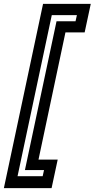

<svg xmlns="http://www.w3.org/2000/svg" viewBox="-70 -770 488 990"><path d="M-50 200 152 -750H398L366.5 -603H267.5L128.5 53H227.5L196 200ZM20.5 138.5H150L157 107H58.5L221.5 -660.5H319.5L326.5 -692H197Z"/></svg>

Font: Tourney SemiBold
Style: Italic
Weight: 600
Italic angle: -12°
Version: Version 1.015